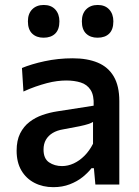

<svg xmlns="http://www.w3.org/2000/svg" viewBox="-20 -744 560 774"><path d="M195 10.5Q152.5 10.5 119 -6.8Q85.5 -24 66.2 -56.8Q47 -89.5 47 -136.5Q47 -178 61.2 -206.2Q75.5 -234.5 99 -252.5Q122.5 -270.5 151.5 -280.5Q180.5 -290.5 210 -295L357.5 -318Q359.5 -359.5 345.2 -381.5Q331 -403.5 305.2 -411.5Q279.5 -419.5 247 -419.5Q230 -419.5 210.2 -417Q190.5 -414.5 168.8 -408.8Q147 -403 123.2 -394.8Q99.5 -386.5 74.5 -375L68.5 -470Q87 -477.5 110 -484.5Q133 -491.5 159.8 -497.2Q186.5 -503 215 -506Q243.5 -509 273 -509Q332 -509 374 -491.5Q416 -474 438.5 -435.8Q461 -397.5 461 -336.5Q461 -312.5 461 -277Q461 -241.5 461 -211V-151Q461 -115.5 461 -79Q461 -42.5 461 0H364.5L358.5 -66H349Q334.5 -47.5 312.8 -30Q291 -12.5 261.2 -1Q231.5 10.5 195 10.5ZM230 -74.5Q254 -74.5 277.2 -85.2Q300.5 -96 320.5 -116Q340.5 -136 355 -164.5V-252.5Q347.5 -248 335.8 -244Q324 -240 300.5 -235Q277 -230 234.5 -222.5Q210 -218.5 192.5 -208Q175 -197.5 165.2 -180.8Q155.5 -164 155.5 -141Q155.5 -104.5 177.8 -89.5Q200 -74.5 230 -74.5ZM373 -592Q344.5 -592 327.2 -608.5Q310 -625 310 -658Q310 -689 327.5 -706.5Q345 -724 374 -724Q403.5 -724 420.2 -705.8Q437 -687.5 437 -658Q437 -625 420.2 -608.5Q403.5 -592 373 -592ZM155.5 -592Q127 -592 109.8 -608.5Q92.5 -625 92.5 -658Q92.5 -689 110 -706.5Q127.5 -724 156.5 -724Q186 -724 202.8 -705.8Q219.5 -687.5 219.5 -658Q219.5 -625 202.5 -608.5Q185.5 -592 155.5 -592Z"/></svg>

Font: Commissioner Thin Medium
Style: Regular
Weight: 500
Version: Version 1.000